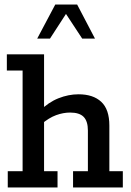

<svg xmlns="http://www.w3.org/2000/svg" viewBox="-20 -821 574 841"><path d="M14 0V-71H79V-512H10V-583H173V-338L154 -335Q192 -373 236 -390.5Q280 -408 324 -408Q388 -408 423.5 -375Q459 -342 459 -271V-71H518V0H300V-71H365V-249Q365 -290 346.5 -309Q328 -328 287 -328Q257 -328 225.5 -316.5Q194 -305 160 -276L173 -307V-71H232V0ZM143 -652 222 -801H318L396 -652H340L269 -760L199 -652Z"/></svg>

Font: Rokkitt Medium
Style: Regular
Weight: 500
Version: Version 3.103